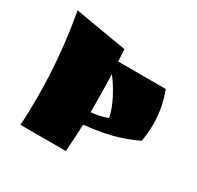

<svg xmlns="http://www.w3.org/2000/svg" viewBox="-136 -771 948 926"><g transform="rotate(30 338.0 -308.0)"><path d="M344 -152C451 -162 542 -184 628 -226C633 -260 636 -292 636 -322C636 -387 624 -444 603 -500H338L334 -567C238 -583 142 -599 45 -616C73 -463 87 -306 87 -156C87 -104 86 -51 82 0H335C339 -50 342 -101 344 -152ZM342 -432C377 -388 426 -305 436 -242C406 -230 378 -225 345 -222V-274C345 -326 344 -379 342 -432Z"/></g></svg>

Font: Ruslan Display
Style: Regular
Weight: 400
Designer: Denis Masharov, Vladimir Rabdu
Foundry: Denis Masharov, Vladimir Rabdu
Version: Version 1.001